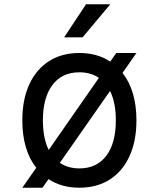

<svg xmlns="http://www.w3.org/2000/svg" viewBox="-20 -860 740 895"><path d="M350 15Q267 15 206 -25L178 15H84L149 -78Q117 -118 100.5 -174Q84 -230 84 -299Q84 -396 116.5 -466.5Q149 -537 208.5 -575Q268 -613 350 -613Q433 -613 494 -573L522 -613H616L551 -520Q583 -480 599.5 -424Q616 -368 616 -299Q616 -202 583.5 -131.5Q551 -61 491.5 -23Q432 15 350 15ZM180 -299Q180 -216 207 -161L441 -497Q403 -523 350 -523Q269 -523 224.5 -464Q180 -405 180 -299ZM350 -75Q431 -75 475.5 -134Q520 -193 520 -299Q520 -381 493 -436L259 -101Q297 -75 350 -75ZM279 -686 381 -840H494L365 -686Z"/></svg>

Font: Martian Mono Light
Style: Regular
Weight: 300
Monospace: yes
Designer: Roman Shamin
Foundry: Evil Martians
Version: Version 1.000; ttfautohint (v1.8.4.7-5d5b)